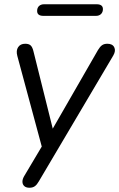

<svg xmlns="http://www.w3.org/2000/svg" viewBox="-20 -700 563 907"><path d="M119.2 186.9Q103.2 186.9 94.7 179.1Q86.2 171.3 86 158.8Q85.8 146.4 94.1 132.2L187.5 -24.9L182.1 10.2L61.8 -435.9Q55 -461.2 65.7 -477.2Q76.3 -493.3 99.2 -493.3Q116.7 -493.3 125.2 -485Q133.7 -476.8 138.5 -455.9L237.6 -58.6H209.8L442.9 -463.7Q452.1 -479.2 461.8 -486.2Q471.5 -493.3 487.1 -493.3Q511.4 -493.3 519.7 -476.7Q528 -460.1 515.3 -438.1L163.4 156.8Q154.7 172.3 144.7 179.6Q134.7 186.9 119.2 186.9ZM432.8 -625H185.3Q155.4 -625 155.4 -648.1Q155.4 -663.3 164.4 -671.6Q173.5 -679.9 188.7 -679.9H436.2Q466.2 -679.9 466.2 -656.9Q466.2 -642.7 457.3 -633.8Q448.5 -625 432.8 -625Z"/></svg>

Font: Nunito Variable Extra Light
Style: Italic
Weight: 200
Italic angle: -9°
Designer: Vernon Adams
Foundry: Vernon Adams
Version: Version 3.602